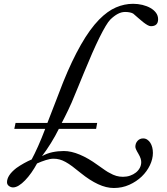

<svg xmlns="http://www.w3.org/2000/svg" viewBox="-20 -733 860 989"><path d="M794.4 -633.8Q794.4 -598.1 757.3 -598.1Q749.5 -598.1 739.3 -604Q729 -609.9 717.3 -619.1Q705.6 -628.4 692.6 -639.9Q679.7 -651.4 666.5 -662.6Q660.6 -666.5 649.7 -668.9Q638.7 -671.4 624.5 -671.4Q605.5 -671.4 586.7 -661.4Q567.9 -651.4 548.3 -632.3Q538.1 -622.1 523.7 -597.9Q509.3 -573.7 491.9 -538.6Q474.6 -503.4 454.8 -458.5Q435.1 -413.6 414.1 -362.3Q406.7 -344.7 398.4 -324.2Q390.1 -303.7 382.8 -286.1Q375.5 -268.6 370.6 -256.6Q365.7 -244.6 365.2 -243.7Q349.6 -204.1 331.5 -166.5Q313.5 -128.9 297.9 -99.6H480.5L475.1 -69.3H283.2Q265.1 -32.7 242.4 3.9Q219.7 40.5 196.3 71.3Q221.2 57.1 249.8 51Q278.3 44.9 309.1 44.9Q346.7 44.9 390.9 63.5Q435.1 82 481.9 116.2Q505.4 132.8 521 143.6Q536.6 154.3 543.5 157.2Q563 168.5 579.3 173.1Q595.7 177.7 613.3 177.7Q632.8 177.7 649.9 171.9Q667 166 679.9 155.8Q692.9 145.5 700.2 131.6Q707.5 117.7 707.5 101.6Q707.5 93.8 704.3 83.5Q701.2 73.2 692.9 59.1Q677.2 33.2 677.2 23.4Q677.2 4.9 688.7 -7.6Q700.2 -20 717.3 -20Q729 -20 738.3 -13.9Q747.6 -7.8 754.2 2.4Q760.7 12.7 764.2 26.1Q767.6 39.6 767.6 54.7Q767.6 85.9 752.2 118.2Q736.8 150.4 710 176.3Q683.1 202.1 646.2 218.8Q609.4 235.4 566.4 235.4Q527.3 235.4 484.9 215.6Q442.4 195.8 396.5 158.7Q371.6 138.2 352.5 124Q333.5 109.9 317.4 101.1Q301.3 92.3 286.6 88.4Q272 84.5 255.4 84.5Q238.3 84.5 216.1 91.6Q193.8 98.6 170.9 108.9Q157.2 134.3 141.4 156.7Q125.5 179.2 109.1 196Q92.8 212.9 76.9 222.7Q61 232.4 47.4 232.4Q36.1 232.4 26.1 225.1Q16.1 217.8 16.1 205.6Q16.1 188.5 27.6 170.4Q39.1 152.3 64 132.8Q82.5 119.6 103.5 107.9Q124.5 96.2 143.1 88.4Q157.7 61.5 176.3 20Q194.8 -21.5 212.9 -69.3H53.7L60.1 -99.6H224.1Q225.6 -103 231.9 -119.9Q238.3 -136.7 247.6 -160.4Q256.8 -184.1 267.1 -210.7Q277.3 -237.3 286.1 -260Q294.9 -282.7 300.8 -298.1Q306.6 -313.5 307.1 -314Q350.1 -420.4 396.5 -502Q442.9 -583.5 490.7 -632.3Q534.2 -676.3 577.4 -694.8Q620.6 -713.4 665.5 -713.4Q690.4 -713.4 713.6 -707.8Q736.8 -702.1 754.9 -691.9Q772.9 -681.6 783.7 -667Q794.4 -652.3 794.4 -633.8Z"/></svg>

Font: HM XNiloofar
Style: Regular
Weight: 400
Designer: Hossein Movahhedian
Version: Version 2.8, 2015